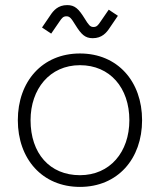

<svg xmlns="http://www.w3.org/2000/svg" viewBox="-20 -720 628 754"><path d="M145 -612 181 -588 214 -636C223 -649 228 -656 241 -656C254 -656 260 -648 276 -622C299 -585 314 -570 344 -570C380 -570 398 -591 411 -611L443 -658L407 -682L374 -634C365 -621 360 -614 347 -614C334 -614 328 -622 312 -648C289 -685 274 -700 244 -700C208 -700 190 -679 177 -659ZM50 -248C50 -96 146 14 294 14C442 14 538 -96 538 -248C538 -400 442 -510 294 -510C146 -510 50 -400 50 -248ZM100 -248C100 -370 175 -464 294 -464C412 -464 488 -375 488 -248C488 -123 412 -32 294 -32C175 -32 100 -118 100 -248Z"/></svg>

Font: Space Text Light
Style: Regular
Weight: 300
Designer: Florian Karsten (Space Text), Colophon Foundry (Space Mono)
Foundry: Florian Karsten
Version: Version 1.003;PS 001.003;hotconv 1.0.88;makeotf.lib2.5.64775